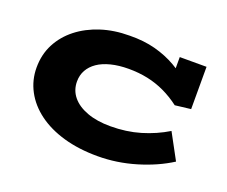

<svg xmlns="http://www.w3.org/2000/svg" viewBox="-89 -618 907 768"><g transform="rotate(20 365.0 -234.5)"><path d="M387 14Q307 14 242.5 -4.5Q178 -23 132 -57Q86 -91 61.5 -137Q37 -183 37 -236Q37 -292 60.5 -337Q84 -382 125.5 -414.5Q167 -447 222.5 -465Q278 -483 344 -483Q404 -484 453 -471Q502 -458 543 -434.5Q584 -411 616 -379L561 -374V-471H675V-291L608 -283Q575 -308 540 -324.5Q505 -341 467 -349Q429 -357 386 -357Q344 -357 310.5 -348.5Q277 -340 254.5 -324.5Q232 -309 220 -287.5Q208 -266 208 -239Q208 -202 230.5 -174.5Q253 -147 295 -131.5Q337 -116 394 -116Q462 -116 521 -133.5Q580 -151 631 -182L690 -73Q629 -34 549 -10Q469 14 387 14Z"/></g></svg>

Font: BioRhyme SemiExpanded ExtraBold
Style: Regular
Weight: 800
Width: 6
Designer: Aoife Mooney
Foundry: Aoife Mooney Type
Version: Version 1.600;gftools[0.9.33]